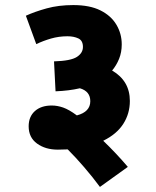

<svg xmlns="http://www.w3.org/2000/svg" viewBox="-20 -652 617 757"><path d="M82 -590Q117 -606 164 -619Q211 -632 269 -632Q334 -632 376 -611Q418 -590 439 -554.5Q460 -519 460 -477Q460 -446 449.5 -420Q439 -394 422 -374Q492 -333 492 -254Q492 -204 466 -163.5Q440 -123 387 -97Q412 -73 437 -46.5Q462 -20 484 6L374 85Q346 47 312.5 8Q279 -31 247 -63Q228 -62 208 -62Q159 -62 126 -86Q93 -110 93 -154Q93 -192 117.5 -214Q142 -236 184 -236Q206 -236 229 -228Q252 -220 283 -197Q336 -211 336 -253Q336 -292 295 -304Q252 -294 199 -292L193 -410Q259 -412 283 -427.5Q307 -443 307 -467Q307 -492 289 -500.5Q271 -509 246 -509Q212 -509 181 -500Q150 -491 123 -478Z"/></svg>

Font: Noto Sans ExtraBold
Style: Regular
Weight: 800
Designer: Monotype Design Team
Foundry: Monotype Imaging Inc.
Version: Version 2.007